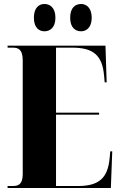

<svg xmlns="http://www.w3.org/2000/svg" viewBox="-20 -943 603 963"><path d="M387 -786C412 -786 440 -804 440 -854C440 -905 412 -923 387 -923C358 -923 332 -905 332 -854C332 -804 358 -786 387 -786ZM203 -786C230 -786 258 -804 258 -854C258 -905 230 -923 203 -923C176 -923 150 -905 150 -854C150 -804 176 -786 203 -786ZM18 0H536L543 -184H533L530 -151C521 -49 476 -10 370 -10H261V-368H477V-378H261V-704H342C449 -704 493 -665 502 -564L505 -530H515L509 -714H18V-704H43C72 -704 94 -696 94 -639V-70C94 -17 71 -10 43 -10H18Z"/></svg>

Font: Noto Serif Display ExtraCondensed Black
Style: Regular
Weight: 900
Width: 2
Designer: Monotype Design Team
Foundry: Monotype Imaging Inc.
Version: Version 2.009